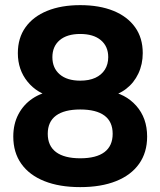

<svg xmlns="http://www.w3.org/2000/svg" viewBox="-20 -736 640 766"><path d="M300 10.5Q216.9 10.5 157.1 -13.4Q97.2 -37.2 65.1 -82.4Q33 -127.6 33 -191.2Q33 -241.3 53.5 -280.2Q74 -319 110 -343.1Q146 -367.2 191.8 -373V-348.8Q128.5 -362.5 89.9 -410.1Q51.2 -457.8 51.2 -523.9Q51.2 -584.5 81.8 -627.2Q112.4 -670 168.3 -692.7Q224.2 -715.5 300 -715.5Q376.6 -715.5 432.5 -692.8Q488.5 -670 519 -627.3Q549.5 -584.7 549.5 -524.2Q549.5 -479.8 532 -442.6Q514.5 -405.5 483.2 -381.5Q452 -357.5 410.8 -350V-373Q480 -363 523.5 -314.1Q567 -265.1 567 -191.2Q567 -127.6 534.9 -82.4Q502.8 -37.2 443.1 -13.4Q383.5 10.5 300 10.5ZM300.1 -104.5Q364 -104.5 396.8 -129.2Q429.5 -154 429.5 -202.2Q429.5 -250.5 396.7 -274.9Q363.8 -299.2 300 -299.2Q236.8 -299.2 203.6 -274.9Q170.5 -250.5 170.5 -202.2Q170.5 -154 203.6 -129.2Q236.8 -104.5 300.1 -104.5ZM300.2 -414.2Q335.5 -414.2 360.3 -425.6Q385 -437 398.4 -458.2Q411.8 -479.4 411.8 -508.2Q411.8 -551 382.3 -575.8Q352.9 -600.5 299.9 -600.5Q247.5 -600.5 218.2 -575.8Q189 -551 189 -507.9Q189 -464.5 218.2 -439.4Q247.5 -414.2 300.2 -414.2Z"/></svg>

Font: Nunito ExtraLight
Style: Regular
Weight: 200
Designer: Vernon Adams
Foundry: Vernon Adams
Version: Version 3.602;April 4, 2023;FontCreator 14.0.0.2856 64-bit